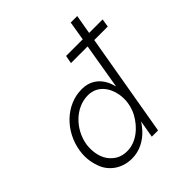

<svg xmlns="http://www.w3.org/2000/svg" viewBox="-210 -928 1085 1085"><g transform="rotate(-45 332.5 -385.5)"><path d="M364 -617H497L451 -343C446 -362 440 -379 432 -394C408 -439 365 -470 305 -470C304 -470 302 -470 301 -470C178 -470 69 -366 49 -230C47 -216 46 -202 46 -189C46 -162 51 -133 62 -103C82 -42 142 9 227 9C287 9 340 -19 380 -63C391 -76 402 -89 411 -104L393 0H443L549 -616H657L665 -665H557L577 -780H525L506 -665H373ZM101 -230C119 -337 206 -421 303 -421C304 -421 306 -421 307 -421C377 -419 419 -364 431 -298C433 -286 434 -274 434 -262C434 -252 434 -242 432 -232L431 -226C427 -203 420 -181 409 -160C373 -93 309 -40 238 -40C205 -40 177 -49 155 -67C110 -102 99 -155 99 -199C99 -209 100 -219 101 -230Z"/></g></svg>

Font: Jost Light
Style: Italic
Weight: 300
Italic angle: -5°
Version: Version 3.710